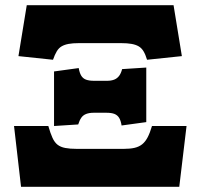

<svg xmlns="http://www.w3.org/2000/svg" viewBox="-20 -719 772 739"><path d="M61 0 34 -234H166Q174 -206 182 -188.5Q190 -171 201.5 -162Q213 -153 231 -149.5Q249 -146 276 -146H456Q481 -146 498 -150Q515 -154 527 -163.5Q539 -173 548 -190Q557 -207 565 -234H698L670 0ZM188 -234V-444L283 -457Q286 -439 292.5 -428Q299 -417 311 -412.5Q323 -408 342 -408H392Q408 -408 419.5 -412.5Q431 -417 438.5 -427Q446 -437 450 -453L543 -459V-249L448 -236Q445 -255 438.5 -265.5Q432 -276 420.5 -280.5Q409 -285 390 -285H340Q324 -285 312 -280.5Q300 -276 293 -266Q286 -256 281 -240ZM184 -489 51 -503 83 -699H648L680 -503L546 -489Q540 -509 532.5 -521.5Q525 -534 514 -540.5Q503 -547 486.5 -550Q470 -553 446 -553H284Q260 -553 244 -550Q228 -547 217 -540.5Q206 -534 198.5 -521.5Q191 -509 184 -489Z"/></svg>

Font: Literata Variable Black
Style: Regular
Weight: 900
Designer: Latin by Veronika Burian and Jose Scaglione. Greek by Irene Vlachou. Cyrillic by Vera Evstafieva.
Foundry: TypeTogether
Version: Version 3.021